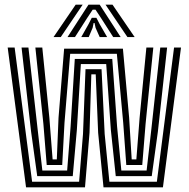

<svg xmlns="http://www.w3.org/2000/svg" viewBox="-20 -804 810 824"><path d="M91.8 0 13 -600H42.8L117.8 -24H319.5L336.2 -229L347 -507H415.8L429.2 -229L449.5 -24H653.2L727 -600H756.8L679.2 0H424.2L401.2 -234L390.8 -485H372L364.2 -234L344.8 0ZM139.8 -48 113.5 -238.5 72.5 -600H102L141 -253.8L161.8 -72H268.2L283 -261L301 -551H461.8L482.5 -261L500.8 -72H609.2L630 -253.8L667.8 -600H697.2L657.5 -238.5L631.2 -48H476.8L455.8 -245.8L435.8 -529H327L309.8 -245.8L292.2 -48ZM180.5 -96 166.2 -272.5 131.8 -600H161.5L191.8 -299L205.8 -120H223.8L231.2 -299L255.2 -595H507.5L534.2 -299L545.2 -120H565.2L579.2 -299L608.2 -600H638L604.8 -272.5L590.5 -96H522L508.8 -277L481.5 -573H281.2L256.8 -277L247 -96ZM209.8 -645 304.8 -784H334.8L240.8 -645ZM269.8 -645 359.8 -784H407.8L497.8 -645H465.8L414 -726L389.8 -762.5H377.8L353.5 -725.8L301.8 -645ZM328.8 -645 360.2 -700.8 373.8 -727.5H393.8L407.5 -700.8L439.8 -645H407.8L390.2 -684.5L385.8 -705.2H381.8L377.5 -684.5L360.8 -645ZM526.8 -645 432.8 -784H462.8L557.8 -645Z"/></svg>

Font: Big Shoulders Inline Text Thin Black
Style: Regular
Weight: 900
Version: Version 2.002